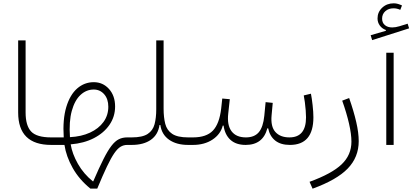

<svg xmlns="http://www.w3.org/2000/svg" viewBox="-20 -865 2468 1146"><path d="M88.4 -624H132.8V-193.8Q132.8 -115.2 165.8 -80.1Q198.7 -44.9 285.6 -44.9H286.1V0H285.6Q88.4 0 88.4 -193.4Z M539.6 -374.5Q594.2 -374.5 630.6 -334Q667 -293.5 667 -229.5Q667 -168.9 633.5 -120.1Q600.1 -71.3 540.5 -40.5Q481 -9.8 401.9 -3.4Q411.1 53.2 445.1 113Q479 172.9 534.2 217.3H536.6Q571.3 136.7 597.2 85.4Q623 34.2 645 5.6Q667 -22.9 689.2 -33.9Q711.4 -44.9 739.3 -44.9H766.1V0H739.3Q717.8 0 699.5 11Q681.2 22 661.9 50Q642.6 78.1 618.2 129.2Q593.8 180.2 560.5 260.7H519.5Q452.6 206.5 413.8 137.5Q375 68.4 364.7 0H286.1Q274.9 0 274.9 -22.5Q274.9 -44.9 286.1 -44.9H360.4Q353.5 -152.8 375.7 -226.3Q397.9 -299.8 440.9 -337.2Q483.9 -374.5 539.6 -374.5ZM397.5 -46.4Q465.8 -49.8 517.3 -73.5Q568.8 -97.2 597.7 -137Q626.5 -176.8 626.5 -228Q626.5 -274.4 601.8 -302.5Q577.1 -330.6 539.6 -330.6Q495.1 -330.6 460.4 -298.3Q425.8 -266.1 408.4 -202.9Q391.1 -139.6 397.5 -46.4Z M932.1 -119.1Q923.8 -61 880.4 -30.5Q836.9 0 766.1 0Q754.9 0 754.9 -22.5Q754.9 -44.9 766.1 -44.9Q830.1 -44.9 861.3 -65.4Q892.6 -85.9 902.6 -123.8Q912.6 -161.6 912.6 -212.9V-624H956.5V-216.3Q956.5 -164.6 966.3 -126Q976.1 -87.4 1007.6 -66.2Q1039.1 -44.9 1103 -44.9H1103.5V0H1103Q1033.7 0 989.5 -30.8Q945.3 -61.5 937 -119.1Z M1447.8 -44.9Q1498.5 -44.9 1524.7 -75.7Q1550.8 -106.4 1557.6 -174.3L1565.4 -255.4L1607.9 -251L1601.1 -177.2Q1594.7 -109.4 1623.8 -77.1Q1652.8 -44.9 1707.5 -44.9Q1806.6 -44.9 1806.6 -164.6Q1806.6 -182.1 1804.7 -206.5Q1802.7 -231 1799.6 -255.1Q1796.4 -279.3 1793 -295.4L1835.9 -305.7Q1841.3 -278.8 1845.9 -237.3Q1850.6 -195.8 1850.6 -165Q1850.6 0 1710.4 0Q1655.3 0 1622.8 -25.9Q1590.3 -51.8 1580.6 -99.1H1575.7Q1549.8 0 1446.3 0Q1388.7 0 1355.5 -30.3Q1322.3 -60.5 1314.5 -115.2H1309.6Q1296.4 -63.5 1248.3 -31.7Q1200.2 0 1131.8 0H1103.5Q1092.3 0 1092.3 -22.5Q1092.3 -44.9 1103.5 -44.9H1131.8Q1211.9 -44.9 1250.7 -85.4Q1289.6 -126 1300.3 -218.3L1306.6 -276.9L1351.6 -272.9L1342.3 -187.5Q1334.5 -118.2 1362.1 -81.5Q1389.6 -44.9 1447.8 -44.9Z M2022.5 -264.2 2064 -279.8Q2091.8 -200.2 2106.4 -136.2Q2121.1 -72.3 2121.1 -22.5Q2121.1 73.2 2055.4 141.1Q1989.7 209 1845.7 261.2L1827.6 220.2Q1960.4 171.9 2019 116Q2077.6 60.1 2077.6 -19.5Q2077.6 -64.5 2063.2 -127.4Q2048.8 -190.4 2022.5 -264.2Z M2329.6 -550.3V0H2285.6V-550.3ZM2379.4 -832.5 2369.1 -806.2Q2349.6 -815.4 2329.1 -815.4Q2299.3 -815.4 2280 -798.3Q2260.7 -781.2 2260.7 -753.9Q2260.7 -729 2277.3 -715.1Q2293.9 -701.2 2321.3 -701.2Q2340.8 -701.2 2364.7 -708.5L2413.1 -723.6L2421.9 -695.8L2201.2 -625.5L2192.4 -654.8L2283.2 -681.2V-686Q2260.7 -693.8 2247.1 -712.4Q2233.4 -731 2233.4 -754.9Q2233.4 -793 2261.2 -819.1Q2289.1 -845.2 2330.1 -845.2Q2343.3 -845.2 2355.5 -841.6Q2367.7 -837.9 2379.4 -832.5Z"/></svg>

Font: Estedad-FD ExtraLight
Style: Regular
Weight: 200
Designer: Amin Abedi
Version: Version 7.3